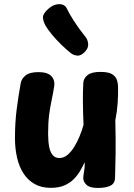

<svg xmlns="http://www.w3.org/2000/svg" viewBox="-20 -901 653 934"><path d="M226.9 12.8Q181.8 12.8 148.9 -5.6Q116.1 -24 94.7 -56.8Q73.3 -89.7 63.1 -133.8Q52.8 -178 52.8 -228.6Q52.8 -304.6 61 -368.5Q69.2 -432.4 80.8 -496.4Q84.3 -517.4 104.1 -533.8Q123.8 -550.2 167.2 -550.2Q210.6 -550.2 229.2 -531.2Q247.8 -512.1 243.9 -482.8Q238.2 -446.1 230.9 -412.7Q223.7 -379.2 218.8 -340.6Q214 -302 214 -249.1Q214.2 -213.2 219.2 -187.1Q224.2 -160.9 236.3 -146.6Q248.4 -132.3 268.8 -132.3Q290.1 -132.3 308.1 -147.3Q326 -162.2 340.8 -186.1Q355.6 -209.9 367.3 -238.4Q379.1 -266.9 386.3 -293.8Q383.9 -350 383.3 -403.7Q382.8 -457.4 385.3 -498.6Q387.1 -520.9 406.4 -536.1Q425.8 -551.2 468.1 -551.2Q506 -551.2 524.2 -540.8Q542.3 -530.3 548.3 -513.1Q554.3 -495.8 554.3 -475.6Q554.6 -459.3 554.2 -440.2Q553.8 -421 552.4 -400.2Q551 -379.4 548.1 -358.1Q545.2 -336.8 541 -316Q543.4 -216.3 542.3 -151.4Q541.2 -86.4 539.7 -36.3Q539.4 -9.4 517.9 1.9Q496.3 13.3 455.3 13.3Q416.1 13.3 400.6 -2Q385.1 -17.3 385.1 -33.1Q385.1 -42.9 387 -54.1Q388.9 -65.2 390.8 -79.6Q392.7 -93.9 391.9 -112Q383.1 -92.9 370.8 -71.3Q358.4 -49.8 339.8 -30.5Q321.2 -11.2 293.7 0.8Q266.1 12.8 226.9 12.8ZM392.3 -648.4Q374 -628.7 355.8 -630.5Q337.6 -632.3 325 -642.2Q303.9 -658.9 279.2 -682.7Q254.6 -706.4 233.8 -731.5Q213 -756.6 202.2 -775Q189.9 -797.1 189 -815.7Q188.1 -834.3 215.3 -858.3Q241 -881 268.4 -880.8Q295.8 -880.7 305.8 -858.2Q314.4 -838.7 338.6 -800.6Q362.8 -762.4 395.4 -722.1Q407.2 -707.8 408.9 -687.4Q410.6 -667 392.3 -648.4Z"/></svg>

Font: Playpen Sans Thai
Style: Regular
Weight: 400
Designer: Sirin Gunkloy, Laura Meseguer, Veronika Burian, José Scaglione
Foundry: TypeTogether
Version: Version 2.000